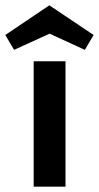

<svg xmlns="http://www.w3.org/2000/svg" viewBox="-42 -704 373 724"><path d="M311 -572 278 -516 145 -577 11 -516 -22 -572 144 -684ZM85 -473H205V0H85Z"/></svg>

Font: Ysabeau SC
Style: Bold
Weight: 700
Designer: Christian Thalmann (Catharsis Fonts)
Version: Version 0.003